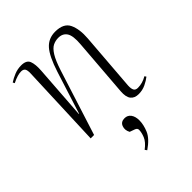

<svg xmlns="http://www.w3.org/2000/svg" viewBox="-221 -634 996 996"><g transform="rotate(-45 277.0 -136.0)"><path d="M533 -22Q517 -9 493 2.5Q469 14 441 14Q411 14 396.5 -4.5Q382 -23 385 -63L410 -382Q415 -441 399.5 -464.5Q384 -488 352 -488Q331 -488 312.5 -479Q294 -470 276.5 -442Q259 -414 241 -358L127 0H102L120 -458Q121 -482 114.5 -491.5Q108 -501 92 -501Q80 -501 64 -496.5Q48 -492 26 -481L21 -491Q41 -504 64.5 -513.5Q88 -523 115 -523Q153 -523 162.5 -498.5Q172 -474 169 -430L148 -133H150L224 -366Q252 -453 283 -487.5Q314 -522 363 -522Q425 -522 444 -481.5Q463 -441 458 -377L433 -56Q432 -34 438 -23Q444 -12 461 -12Q495 -12 527 -31ZM266 251 258 240Q291 215 301 190Q311 165 311 146Q311 134 297 129L269 119Q256 95 264.5 72.5Q273 50 300 50Q322 50 334.5 67Q347 84 347 112Q347 144 332 180Q317 216 266 251Z"/></g></svg>

Font: Display Extralight
Style: Italic
Weight: 200
Italic angle: -2°
Designer: Latin by Veronika Burian and Jose Scaglione. Greek by Irene Vlachou. Cyrillic by Vera Evstafieva
Foundry: TypeTogether
Version: Version 3.002